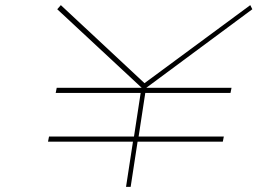

<svg xmlns="http://www.w3.org/2000/svg" viewBox="-20 -728 1074 748"><path d="M197 -366 201 -386H532L203 -692L217 -708L543 -404L955 -708L963 -692L550 -386H882L878 -366H546L520 -196H852L848 -176H516L489 0H471L498 -176H167L171 -196H502L528 -366Z"/></svg>

Font: Georama Extra Expanded Thin
Style: Italic
Weight: 100
Width: 8
Italic angle: -9°
Designer: Jean-Baptiste Levee
Foundry: Production Type
Version: Version 1.000